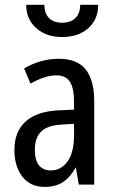

<svg xmlns="http://www.w3.org/2000/svg" viewBox="-20 -750 473 780"><path d="M280.8 -200.7V-247.1L232.4 -244.1Q173.3 -241.2 147.5 -215.8Q121.6 -190.4 121.6 -142.6Q121.6 -98.6 138.7 -78.1Q155.8 -57.6 186 -57.6Q228 -57.6 254.4 -94.2Q280.8 -131.3 280.8 -200.7ZM219.2 -511.2Q293.9 -511.2 328.6 -467.3Q362.8 -423.3 362.8 -339.4V-2V0H361.3H301.8H300.3L299.8 -1.5L288.1 -70.3Q276.4 -49.8 263.7 -35.2Q251 -20.5 236.3 -10.7Q207 9.3 161.6 9.3Q102.1 9.3 69.8 -33.7Q38.1 -76.7 38.6 -141.1Q38.6 -216.3 85 -257.3Q131.3 -298.3 220.2 -301.8L280.8 -304.7V-334.5Q280.8 -393.6 263.2 -418.9Q245.6 -444.3 209 -443.8Q184.1 -443.8 158.2 -435.1Q132.3 -426.3 105.5 -411.6L103.5 -410.6L103 -412.6L78.6 -470.2L78.1 -471.7L79.6 -472.7Q108.4 -490.2 144.3 -500.7Q180.2 -511.2 219.2 -511.2ZM378.9 -730.5Q378.9 -671.4 338.6 -635.5Q298.3 -599.6 232.9 -599.6Q167.5 -599.6 127 -635.7Q86.4 -671.9 86.4 -730.5H160.2Q160.2 -696.3 178.7 -677Q197.3 -657.7 232.9 -657.7Q267.1 -657.7 286.4 -676.8Q305.7 -695.8 305.7 -730.5Z"/></svg>

Font: MAUL Condensed
Style: Condensed Regular
Weight: 400
Designer: MAUL
Version: Version 1.0; 2020; ttfautohint (v1.8.3)